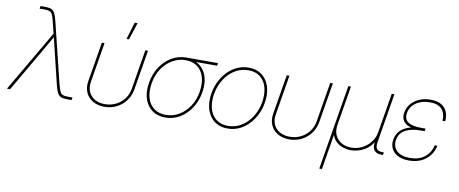

<svg xmlns="http://www.w3.org/2000/svg" viewBox="-101 -1063 3827 1602"><g transform="rotate(10 1812.5 -262.0)"><path d="M-25.4 0 277.8 -519.5 253.4 -618.7Q244.6 -655.3 236.1 -673.8Q227.5 -692.4 213.4 -698.7Q199.2 -705.1 173.3 -705.1H127L130.9 -727.5H173.8Q205.1 -727.5 223.4 -719.2Q241.7 -710.9 252.9 -689Q264.2 -667 273.9 -626.5L400.9 -108.9Q410.2 -72.8 418.9 -54Q427.7 -35.2 442.4 -28.8Q457 -22.5 482.9 -22.5H525.9L522 0H480.5Q449.2 0 430.7 -8.3Q412.1 -16.6 400.9 -38.6Q389.6 -60.5 379.9 -101.1L318.8 -351.6Q310.5 -386.7 302 -421.4Q293.5 -456.1 285.2 -490.7Q265.1 -456.1 245.1 -421.1Q225.1 -386.2 205.1 -351.6L1 0Z M800.3 7.8Q744.6 7.8 703.4 -15.9Q662.1 -39.6 642.6 -81.8Q623 -124 632.3 -179.7L688 -515.6H710.4L654.8 -179.7Q646.5 -130.4 662.8 -93Q679.2 -55.7 715.1 -35.2Q751 -14.6 800.3 -14.6Q850.1 -14.6 892.3 -35.2Q934.6 -55.7 963.4 -93Q992.2 -130.4 1000.5 -179.7L1056.2 -515.6H1078.6L1022.9 -179.7Q1013.7 -124 982.2 -81.8Q950.7 -39.6 903.6 -15.9Q856.4 7.8 800.3 7.8ZM885.3 -582 928.7 -727.5H953.1L905.8 -582Z M1316.4 7.8Q1250 7.8 1204.3 -25.6Q1158.7 -59.1 1139.6 -118.2Q1120.6 -177.2 1133.3 -253.9Q1146 -331.1 1184.6 -389.9Q1223.1 -448.7 1280 -482.2Q1336.9 -515.6 1403.3 -515.6H1671.9L1668 -493.2H1490.2Q1547.4 -465.8 1573.5 -403.1Q1599.6 -340.3 1585.4 -253.9Q1572.8 -177.2 1534.2 -118.2Q1495.6 -59.1 1439.2 -25.6Q1382.8 7.8 1316.4 7.8ZM1403.3 -493.2Q1343.8 -493.2 1291.5 -463.1Q1239.3 -433.1 1203.4 -379.2Q1167.5 -325.2 1155.8 -253.9Q1144 -182.6 1160.2 -128.7Q1176.3 -74.7 1216.6 -44.7Q1256.8 -14.6 1316.4 -14.6Q1376 -14.6 1427.7 -44.7Q1479.5 -74.7 1515.4 -128.7Q1551.3 -182.6 1563 -253.9Q1574.7 -325.2 1558.6 -379.2Q1542.5 -433.1 1502.7 -463.1Q1462.9 -493.2 1403.3 -493.2Z M1844.2 7.8Q1757.3 7.8 1707 -49.8Q1656.7 -107.4 1656.7 -200.2Q1656.7 -261.2 1676.8 -318.8Q1696.8 -376.5 1733.6 -422.6Q1770.5 -468.8 1821 -496.1Q1871.6 -523.4 1932.1 -523.4Q2018.6 -523.4 2068.6 -465.8Q2118.7 -408.2 2118.7 -315.9Q2118.7 -254.9 2098.6 -197Q2078.6 -139.2 2042 -93Q2005.4 -46.9 1955.1 -19.5Q1904.8 7.8 1844.2 7.8ZM1844.2 -14.6Q1899.9 -14.6 1946 -39.8Q1992.2 -64.9 2025.9 -107.7Q2059.6 -150.4 2077.9 -204.3Q2096.2 -258.3 2096.2 -315.9Q2096.2 -400.9 2053.2 -450.9Q2010.3 -501 1932.1 -501Q1876.5 -501 1830.1 -475.8Q1783.7 -450.7 1750 -408Q1716.3 -365.2 1697.8 -311.3Q1679.2 -257.3 1679.2 -200.2Q1679.2 -115.2 1722.9 -64.9Q1766.6 -14.6 1844.2 -14.6Z M2366.7 7.8Q2311 7.8 2269.8 -15.9Q2228.5 -39.6 2209 -81.8Q2189.5 -124 2198.7 -179.7L2254.4 -515.6H2276.9L2221.2 -179.7Q2212.9 -130.4 2229.2 -93Q2245.6 -55.7 2281.5 -35.2Q2317.4 -14.6 2366.7 -14.6Q2416.5 -14.6 2458.7 -35.2Q2501 -55.7 2529.8 -93Q2558.6 -130.4 2566.9 -179.7L2622.6 -515.6H2645L2589.4 -179.7Q2580.1 -124 2548.6 -81.8Q2517.1 -39.6 2470 -15.9Q2422.9 7.8 2366.7 7.8Z M2656.7 204.1 2775.9 -515.6H2798.3L2742.7 -179.7Q2734.9 -132.3 2751.2 -95Q2767.6 -57.6 2803.2 -36.1Q2838.9 -14.6 2888.2 -14.6Q2938 -14.6 2980.5 -36.4Q3022.9 -58.1 3051.8 -95.5Q3080.6 -132.8 3088.4 -179.7L3144 -515.6H3166.5L3097.2 -96.7Q3090.8 -56.6 3104 -39.6Q3117.2 -22.5 3152.3 -22.5H3164.1L3160.2 0H3148.4Q3060.5 0 3074.2 -93.3Q3051.3 -56.6 3019.5 -34.4Q2987.8 -12.2 2953.1 -2.2Q2918.5 7.8 2888.2 7.8Q2857.4 7.8 2824.7 -2.4Q2792 -12.7 2766.1 -35.4Q2740.2 -58.1 2728.5 -94.7L2679.2 204.1Z M3381.3 7.8Q3297.4 7.8 3254.9 -34.2Q3212.4 -76.2 3223.1 -142.6Q3231.4 -192.4 3265.1 -223.1Q3298.8 -253.9 3352.1 -266.6Q3259.3 -291 3273.9 -379.4Q3284.7 -443.8 3339.6 -483.6Q3394.5 -523.4 3473.1 -523.4Q3551.8 -523.4 3590.6 -481.4Q3629.4 -439.5 3622.6 -367.2H3600.1Q3604 -431.2 3571.5 -466.1Q3539.1 -501 3469.7 -501Q3400.4 -501 3352.8 -467.5Q3305.2 -434.1 3296.4 -379.4Q3287.6 -328.1 3323.2 -303.2Q3358.9 -278.3 3434.1 -278.3H3471.7L3471.2 -276.4H3471.7L3468.3 -255.9H3430.7Q3356.4 -255.9 3305.9 -229Q3255.4 -202.1 3245.6 -142.6Q3236.3 -85.9 3273.7 -50.3Q3311 -14.6 3385.3 -14.6Q3460.9 -14.6 3509.5 -52.7Q3558.1 -90.8 3571.3 -154.3H3593.8Q3579.1 -82 3522.9 -37.1Q3466.8 7.8 3381.3 7.8Z"/></g></svg>

Font: Inter Display Thin
Style: Italic
Weight: 100
Italic angle: -9.39999°
Designer: Rasmus Andersson
Foundry: rsms
Version: Version 4.000;git-a52131595